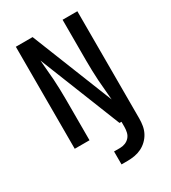

<svg xmlns="http://www.w3.org/2000/svg" viewBox="-210 -776 971 1092"><g transform="rotate(-30 275.0 -230.0)"><path d="M259 210V125H298Q316 125 332.5 118.5Q349 112 360.5 99Q372 86 376 68.5Q380 51 380 34V0H367L155 -532Q157 -499 160.5 -466Q164 -433 166 -400Q168 -367 169 -334Q170 -301 170 -268V0H73V-670H183L395 -138Q393 -171 389.5 -204Q386 -237 384 -270Q382 -303 381 -336Q380 -369 380 -402V-670H477V34Q477 58 473 81.5Q469 105 458 126Q447 147 429.5 164Q412 181 390.5 191.5Q369 202 345.5 206Q322 210 298 210Z"/></g></svg>

Font: Lode Dark Term
Style: Bold
Weight: 700
Monospace: yes
Designer: Belleve Invis
Foundry: Belleve Invis
Version: Version 29.2.0